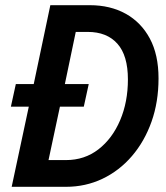

<svg xmlns="http://www.w3.org/2000/svg" viewBox="-20 -720 640 740"><path d="M25 0 91 -309H22L41 -396H110L174 -700H326Q405 -700 464.5 -667Q524 -634 557.5 -571.5Q591 -509 591 -418Q591 -327 564 -251Q537 -175 488.5 -118.5Q440 -62 375 -31Q310 0 234 0ZM167 -103H234Q306 -103 359.5 -144.5Q413 -186 443 -256.5Q473 -327 473 -414Q473 -506 432.5 -551.5Q392 -597 318 -597H272L230 -396H322L303 -309H211Z"/></svg>

Font: Red Hat Mono Medium
Style: Italic
Weight: 500
Italic angle: -12°
Monospace: yes
Designer: Pentagram, MCKL
Foundry: Pentagram, MCKL
Version: Version 1.023; ttfautohint (v1.8.3)